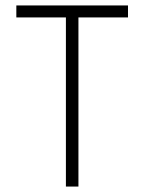

<svg xmlns="http://www.w3.org/2000/svg" viewBox="-20 -685 530 705"><path d="M268 -621V0H222V-621H40V-665H450V-621Z"/></svg>

Font: Sulphur Point Light
Style: Regular
Weight: 300
Designer: Noponies / Dale Sattler
Foundry: Noponies
Version: Version 1.000; ttfautohint (v1.8)